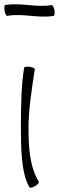

<svg xmlns="http://www.w3.org/2000/svg" viewBox="-50 -848 271 882"><path d="M-17 -775C54 -788 126 -763 196 -775C201 -776 202 -788 200 -801C197 -815 192 -825 188 -825C117 -812 45 -837 -26 -825C-30 -824 -31 -812 -29 -799C-27 -785 -21 -775 -17 -775ZM61 -537C48 -465 46 -357 46 -267C46 -171 47 -53 85 12C87 16 99 14 111 7C123 0 130 -9 128 -13C84 -88 81 -179 81 -267C81 -338 96 -443 110 -530C111 -534 100 -539 86 -541C73 -543 61 -541 61 -537Z"/></svg>

Font: Nupuram Condensed Thin
Style: Regular
Weight: 100
Width: 3
Designer: Santhosh Thottingal (santhosh.thottingal@gmail.com)
Foundry: SMC
Version: Version 1.000